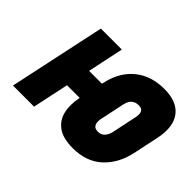

<svg xmlns="http://www.w3.org/2000/svg" viewBox="-107 -721 939 939"><g transform="rotate(45 363.0 -251.0)"><path d="M177 -314 151 -188H387L413 -314ZM691 -185 719 -317Q739 -409 701.5 -460.5Q664 -512 575 -512Q512 -512 464.5 -489Q417 -466 385.5 -423Q354 -380 341 -317L312 -185Q301 -130 311.5 -86Q322 -42 358.5 -16Q395 10 462 10Q556 10 614 -43.5Q672 -97 691 -185ZM573 -317 545 -184Q542 -170 535 -158.5Q528 -147 517.5 -140.5Q507 -134 492 -134Q476 -134 468 -141Q460 -148 458 -159.5Q456 -171 458 -184L486 -317Q490 -334 497.5 -345Q505 -356 516.5 -361.5Q528 -367 542 -367Q556 -367 564 -361Q572 -355 574 -344Q576 -333 573 -317ZM39 0H185L291 -501H146Z"/></g></svg>

Font: Advent Pro ExtraBold
Style: Italic
Weight: 800
Italic angle: -12°
Version: Version 3.000